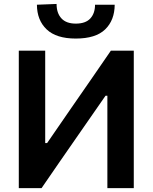

<svg xmlns="http://www.w3.org/2000/svg" viewBox="-20 -976 792 996"><path d="M77.5 0V-713H214.5V-234H224.5L353 -420.5Q401.5 -490 451.2 -562.2Q501 -634.5 555 -713H674V0H537V-479.5H527.5L398 -293Q339 -208 289.8 -137Q240.5 -66 195.5 0ZM373 -776Q272 -776 222 -823.5Q172 -871 171.5 -951.5L273.5 -955.5Q273.5 -908 298.5 -880.8Q323.5 -853.5 373 -853.5Q424 -853.5 448.5 -880.2Q473 -907 473 -951.5H575Q574.5 -871 525.5 -823.5Q476.5 -776 373 -776Z"/></svg>

Font: Commissioner SemiBold
Style: Regular
Weight: 600
Designer: Kostas Bartsokas
Foundry: Kostas Bartsokas
Version: Version 1.000; ttfautohint (v1.8.3)